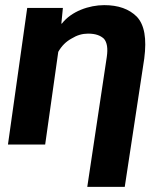

<svg xmlns="http://www.w3.org/2000/svg" viewBox="-20 -563 646 748"><path d="M320 165H466L542 -335C552 -413 543 -466 513 -498C483 -528 441 -543 386 -543C327 -543 258 -519 221 -471H219L225 -532H86L11 0H156L207 -361C220 -384 237 -401 259 -413C280 -426 301 -432 323 -432C352 -432 371 -425 385 -412C397 -398 401 -375 396 -341Z"/></svg>

Font: Cheyenne Sans
Style: Bold Italic
Weight: 700
Italic angle: -8.13011°
Designer: The Public Sans project authors (U.S. Web Design System), Libre Franklin designed by Pablo Impallari and Rodrigo Fuenzal
Foundry: The Cheyenne Sans Project Authors
Version: Version 2.007